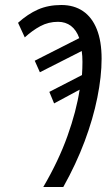

<svg xmlns="http://www.w3.org/2000/svg" viewBox="-20 -744 441 764"><path d="M152.3 0Q213.4 -104.5 248.5 -202.9Q283.7 -301.3 296.9 -387.2L195.3 -332.5L176.3 -378.4L306.2 -445.3Q307.1 -459.5 307.6 -471.9Q308.1 -484.4 308.1 -497.6Q308.1 -508.8 307.4 -520.5Q306.6 -532.2 305.2 -541L138.7 -456.5L118.2 -502.4L295.4 -592.3Q284.2 -624 262.7 -640.6Q241.2 -657.2 210.9 -657.2Q172.9 -657.2 140.9 -640.1Q108.9 -623 78.6 -595.2L51.8 -653.3Q90.3 -688 131.1 -706.1Q171.9 -724.1 224.1 -724.1Q274.4 -724.1 310.3 -699.7Q346.2 -675.3 365.2 -627.7Q384.3 -580.1 384.3 -510.3Q384.3 -439.9 367.4 -356Q350.6 -272 316.7 -181.4Q282.7 -90.8 231.9 0Z"/></svg>

Font: Open Sans Condensed
Style: Italic
Weight: 400
Width: 3
Italic angle: -12°
Designer: Monotype Design Team
Foundry: Monotype Imaging Inc.
Version: Version 3.000